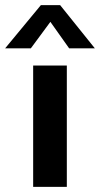

<svg xmlns="http://www.w3.org/2000/svg" viewBox="-70 -727 389 747"><path d="M190 -472V0H59V-472ZM299 -539H199L126 -642L50 -539H-50L89 -707H164Z"/></svg>

Font: Madhuban SemiBold
Style: Regular
Weight: 600
Designer: jaikishan Patel
Foundry: MagicType
Version: Version 1.000